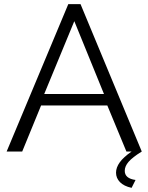

<svg xmlns="http://www.w3.org/2000/svg" viewBox="-20 -730 715 925"><path d="M614 175Q577 167 558 147.5Q539 128 539 102Q539 77 557 52Q575 27 614 0H589L497 -222H178L87 0H12L309 -710H368L663 0Q618 28 599.5 49.5Q581 71 581 93Q581 130 633 137ZM481 -277 338 -628 193 -277Z"/></svg>

Font: PTCRaleway
Style: Regular
Weight: 400
Designer: Matt McInerney, Pablo Impallari, Rodrigo Fuenzalida
Foundry: Matt McInerney, Pablo Impallari, Rodrigo Fuenzalida
Version: Version 3.000g; ttfautohint (v1.5) -l 8 -r 28 -G 28 -x 14 -D